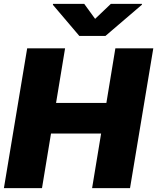

<svg xmlns="http://www.w3.org/2000/svg" viewBox="-31 -979 817 999"><path d="M-10.7 0 110.4 -727.5H307.6L260.7 -443.4H522.5L569.3 -727.5H766.6L645.5 0H448.2L495.1 -284.2H234.4L187.5 0ZM407.2 -959 463.9 -880.9 545.9 -959H708L707 -954.1L517.6 -792H381.8L244.1 -954.1L245.1 -959Z"/></svg>

Font: Inter Tight Black
Style: Italic
Weight: 900
Italic angle: -9.39999°
Designer: Rasmus Andersson
Foundry: rsms
Version: Version 3.004; ttfautohint (v1.8.4.7-5d5b)